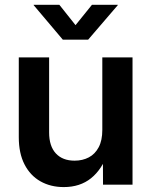

<svg xmlns="http://www.w3.org/2000/svg" viewBox="-20 -758 622 788"><path d="M241.7 9.8Q187.5 9.8 145.8 -13.9Q104 -37.6 80.6 -83.3Q57.1 -128.9 57.1 -194.8V-522.5H181.6V-214.4Q181.6 -158.2 209.2 -128.4Q236.8 -98.6 286.1 -98.6Q318.8 -98.6 344.5 -112.1Q370.1 -125.5 385 -153.6Q399.9 -181.6 399.9 -224.6V-522.5H523.9V0H402.8L402.3 -131.8H423.3Q398.9 -63 353.8 -26.6Q308.6 9.8 241.7 9.8ZM223.6 -738.3 290 -654.8 357.4 -738.3H463.4V-736.8L341.8 -595.2H237.8L118.2 -736.8V-738.3Z"/></svg>

Font: Inter 28pt SemiBold
Style: Regular
Weight: 600
Designer: Rasmus Andersson
Foundry: rsms
Version: Version 4.001;git-66647c0bb